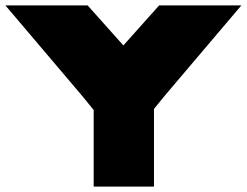

<svg xmlns="http://www.w3.org/2000/svg" viewBox="-31 -692 915 712"><path d="M579 -336 864.1 -672H559.2L426.5 -523.5L293.9 -672H-11L274.1 -336L316.4 -284V0H540V-288L579 -336Z"/></svg>

Font: JUMBOTRON
Style: Regular
Weight: 400
Designer: Ian Langley
Foundry: Ian Langley
Version: Version 1.005;Fontself Maker 3.5.8